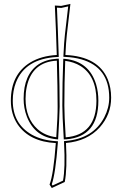

<svg xmlns="http://www.w3.org/2000/svg" viewBox="-20 -718 619 976"><path d="M269 -409.7Q142.1 -402.8 115.7 -275.4Q109.9 -247.1 109.9 -215.8Q109.9 -116.7 170.9 -61.5Q210 -27.3 266.1 -20.5Q273.4 -128.9 272.9 -175.8Q272.9 -273.4 269 -409.7ZM314 -20Q469.7 -32.2 470.2 -206.1Q470.2 -332 388.7 -382.8Q355 -403.3 311.5 -408.7Q307.1 -298.3 307.1 -181.2Q307.1 -132.8 314 -20ZM309.1 207 243.2 237.8 231.9 220.2Q252 168.5 263.7 9.3Q130.4 2.4 69.8 -85.4Q35.2 -137.2 35.2 -206.1Q35.2 -339.8 133.8 -400.4Q189.5 -434.1 268.6 -438.5Q265.1 -561.5 258.8 -689.9L291 -688L337.9 -698.2L319.8 -542Q315.4 -503.4 312.5 -438.5Q479 -431.2 527.8 -314.9Q544.9 -272.9 544.9 -221.2Q544.9 -136.2 487.3 -70.8Q423.8 -0.5 315.4 8.8Q322.3 142.6 309.1 207ZM268.6 -419.4 278.8 -419.9 279.3 -409.7Q283.2 -272.5 283.2 -175.8Q281.2 -103 275.9 -19.5L275.4 -9.3L264.6 -10.3Q156.7 -22.5 116.7 -125Q100.1 -168 100.1 -215.8Q100.1 -338.9 175.3 -390.6Q214.4 -416 268.6 -419.4ZM314.5 -9.8 304.2 -9.3 303.7 -19Q296.9 -133.8 296.9 -181.2Q296.9 -299.3 301.3 -408.7L301.8 -419.4L312.5 -418.5Q433.6 -405.3 468.8 -288.6Q480 -250 480 -206.1Q480 -22.9 316.9 -9.8Q314.9 -9.8 314.5 -9.8ZM300.3 200.2Q312.5 136.7 305.7 9.8L305.2 -0.5L314.5 -1.5Q453.6 -13.2 510.3 -122.1Q535.2 -170.4 535.2 -221.2Q535.2 -376 392.6 -416.5Q356 -426.8 312.5 -428.7L302.2 -429.2L302.7 -439Q305.7 -504.9 310.1 -543L326.7 -685.5L291.5 -677.7L269.5 -679.2Q274.9 -554.7 278.3 -438.5L278.8 -428.7L269 -428.2Q108.4 -419.4 61 -298.8Q44.9 -256.8 44.9 -206.1Q44.9 -88.4 142.1 -33.2Q194.3 -4.4 264.2 -0.5L274.4 0L273.9 10.3Q262.2 164.1 243.2 218.8L247.1 225.1Z"/></svg>

Font: Linux Biolinum Outline O
Style: Bold
Weight: 700
Designer: Philipp H. Poll
Foundry: Philipp H. Poll
Version: Version 0.9.2